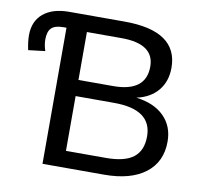

<svg xmlns="http://www.w3.org/2000/svg" viewBox="-77 -772 912 856"><g transform="rotate(10 379.0 -344.0)"><path d="M701 -194Q701 -102 634.5 -51Q568 0 448 0H169V-616H155Q117 -616 101 -600Q85 -584 85 -548Q85 -524 94 -497L18 -488Q10 -526 10 -554Q10 -618 52 -653Q94 -688 169 -688H419Q661 -688 661 -521Q661 -460 627 -418.5Q593 -377 530 -363Q611 -353 656 -308.5Q701 -264 701 -194ZM607 -201Q607 -323 436 -323H262V-75H443Q528 -75 567.5 -106Q607 -137 607 -201ZM567 -510Q567 -613 419 -613H262V-396H419Q567 -396 567 -510Z"/></g></svg>

Font: Libra Sans
Style: Regular
Weight: 400
Foundry: Context Ltd
Version: Version 1.002